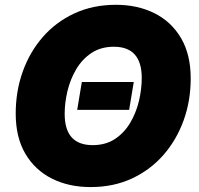

<svg xmlns="http://www.w3.org/2000/svg" viewBox="-20 -757 816 787"><path d="M351.6 9.8Q261.7 9.8 192.4 -25.1Q123 -60.1 83.7 -127.2Q44.4 -194.3 44.4 -291.5Q44.4 -382.8 73.2 -463.6Q102.1 -544.4 156 -606Q210 -667.5 285.6 -702.4Q361.3 -737.3 455.1 -737.3Q544.4 -737.3 613.5 -702.6Q682.6 -668 722.2 -600.6Q761.7 -533.2 761.7 -435.5Q761.7 -344.2 732.7 -263.7Q703.6 -183.1 649.7 -121.6Q595.7 -60.1 520.3 -25.1Q444.8 9.8 351.6 9.8ZM359.9 -162.1Q413.1 -162.1 451.2 -187.3Q489.3 -212.4 513.7 -253.7Q538.1 -294.9 549.6 -343.3Q561 -391.6 561 -437.5Q561 -565.4 446.8 -565.4Q393.6 -565.4 355.2 -540Q316.9 -514.6 292.5 -473.4Q268.1 -432.1 256.6 -384Q245.1 -335.9 245.1 -290Q245.1 -162.1 359.9 -162.1ZM528.3 -420.9 509.3 -306.6H296.4L315.4 -420.9Z"/></svg>

Font: Inter Black
Style: Italic
Weight: 900
Italic angle: -9.39999°
Designer: Rasmus Andersson
Foundry: rsms
Version: Version 4.000;git-a52131595